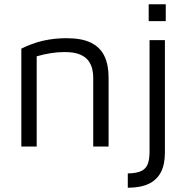

<svg xmlns="http://www.w3.org/2000/svg" viewBox="-20 -687 877 900"><path d="M80 -459Q104 -471 129.5 -480.5Q155 -490 181.5 -496Q208 -502 235.5 -505Q263 -508 291 -508Q364 -508 407 -486.5Q450 -465 469.5 -424Q489 -383 489 -325V0H417V-325Q417 -343 412.5 -363Q408 -383 395 -401.5Q382 -420 355 -431.5Q328 -443 283 -443Q252 -443 219 -438Q186 -433 152 -423V0H80ZM579 193V126Q623 125 644.5 113.5Q666 102 673.5 79.5Q681 57 681 25V-499H753V29Q753 84 734 120.5Q715 157 676.5 175Q638 193 579 193ZM677 -588V-667H757V-588Z"/></svg>

Font: Maven Pro
Style: Regular
Weight: 400
Designer: Joe Prince
Foundry: Joe Prince
Version: Version 2.103